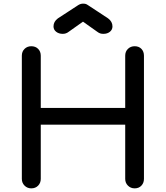

<svg xmlns="http://www.w3.org/2000/svg" viewBox="-20 -1035 911 1055"><path d="M152 0Q130 0 115 -15Q100 -30 100 -52V-729Q100 -752 115 -766.5Q130 -781 152 -781Q175 -781 189.5 -766.5Q204 -752 204 -729V-442H668V-729Q668 -752 683 -766.5Q698 -781 720 -781Q743 -781 757 -766.5Q771 -752 771 -729V-52Q771 -30 757 -15Q743 0 720 0Q698 0 683 -15Q668 -30 668 -52V-350H204V-52Q204 -30 189.5 -15Q175 0 152 0ZM325 -849Q303 -849 288.5 -860.5Q274 -872 274 -890Q274 -916 298 -934L410 -1007Q423 -1015 436 -1015Q444 -1015 450 -1013.5Q456 -1012 463 -1007L574 -934Q598 -916 598 -890Q598 -872 584 -860.5Q570 -849 548 -849Q538 -849 530.5 -851.5Q523 -854 515 -860L436 -916L357 -860Q343 -849 325 -849Z"/></svg>

Font: Comfortaa
Style: Bold
Weight: 700
Designer: Johan Aakerlund
Foundry: Johan Aakerlund
Version: Version 3.104; ttfautohint (v1.8.1.43-b0c9)